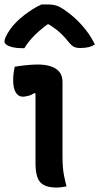

<svg xmlns="http://www.w3.org/2000/svg" viewBox="-24 -835 445 860"><path d="M135 -105Q135 -132 135 -162.5Q135 -193 135 -225Q135 -257 135 -290Q135 -323 135 -355Q135 -387 135 -416L130 -418Q124 -415 118 -411.5Q112 -408 105.5 -406.5Q99 -405 92 -403.5Q85 -402 78 -402Q58 -402 46.5 -421Q35 -440 35 -477Q35 -492 37 -507.5Q39 -523 42 -536Q53 -538 63 -539.5Q73 -541 83.5 -542Q94 -543 104.5 -544Q115 -545 125.5 -545.5Q136 -546 146 -546Q178 -546 203 -538Q228 -530 242 -513Q256 -496 256 -468Q256 -429 256 -386.5Q256 -344 256 -300.5Q256 -257 256 -215Q256 -173 256 -135Q256 -109 257.5 -88.5Q259 -68 263 -47.5Q267 -27 274 0Q262 2 251.5 3.5Q241 5 229 5Q178 5 156.5 -18.5Q135 -42 135 -105ZM162 -815Q169 -815 174.5 -815Q180 -815 190 -815Q213 -815 230 -809.5Q247 -804 274 -784Q291 -772 308.5 -756.5Q326 -741 342.5 -722.5Q359 -704 374 -682.5Q389 -661 401 -636Q387 -627 371.5 -623.5Q356 -620 335 -620Q316 -620 305 -626.5Q294 -633 278 -653Q261 -675 237 -695.5Q213 -716 169 -741L225 -726H159L213 -743Q163 -709 132.5 -678.5Q102 -648 85 -619H79Q52 -619 34 -623Q16 -627 6 -634Q-4 -641 -4 -649Q-4 -657 2 -670.5Q8 -684 21 -703Q33 -720 49.5 -736.5Q66 -753 85.5 -768Q105 -783 124.5 -795Q144 -807 162 -815Z"/></svg>

Font: Recursive Casual SemiBold
Style: Regular
Weight: 600
Version: Version 1.047